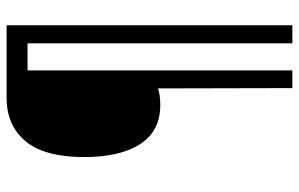

<svg xmlns="http://www.w3.org/2000/svg" viewBox="-186 -614 927 596"><g transform="rotate(-90 278.0 -316.5)"><path d="M302 127H357V-695H441V127H497V-760H272Q186 -760 137 -701Q88 -642 88 -519Q88 -407 128.5 -345Q169 -283 249 -283Q281 -283 301 -290Z"/></g></svg>

Font: Noto Sans UI SemiCondensed
Style: Italic
Weight: 400
Width: 4
Italic angle: -12°
Designer: Monotype Design Team
Foundry: Monotype Imaging Inc.
Version: Version 1.901